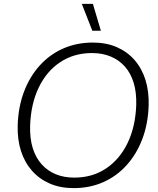

<svg xmlns="http://www.w3.org/2000/svg" viewBox="-20 -958 814 988"><path d="M359 10Q290 10 236 -13.5Q182 -37 144.5 -79.5Q107 -122 88 -181Q69 -240 71 -313Q74 -408 103.5 -486Q133 -564 184.5 -621Q236 -678 305.5 -708.5Q375 -739 458 -739Q527 -739 581 -715.5Q635 -692 672.5 -649Q710 -606 728.5 -547Q747 -488 745 -416Q742 -321 712.5 -243Q683 -165 631.5 -108Q580 -51 511 -20.5Q442 10 359 10ZM362 -44Q455 -44 525.5 -91Q596 -138 636.5 -222Q677 -306 681 -417Q683 -482 668 -531.5Q653 -581 623 -615Q593 -649 550 -667Q507 -685 453 -685Q361 -685 290.5 -638.5Q220 -592 179.5 -508Q139 -424 135 -312Q133 -247 148 -197.5Q163 -148 193.5 -113.5Q224 -79 266.5 -61.5Q309 -44 362 -44ZM455 -800 401 -938H458L499 -800Z"/></svg>

Font: Mona Sans ExtraLight Light
Style: Italic
Weight: 300
Italic angle: -11.6951°
Version: Version 2.000